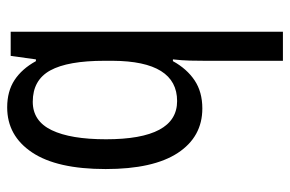

<svg xmlns="http://www.w3.org/2000/svg" viewBox="-160 -428 827 548"><g transform="rotate(-90 254.0 -153.5)"><path d="M355 16Q355 -1 355.5 -24.5Q356 -48 359 -74H354Q332 -34 299 -12Q266 10 219 10Q138 10 92 -60Q46 -130 46 -266Q46 -405 93.5 -476Q141 -547 222 -547Q268 -547 300 -526Q332 -505 354 -465H359L369 -537H438V240H355ZM240 -62Q354 -62 355 -246V-269Q355 -374 327.5 -424Q300 -474 238 -474Q183 -474 157 -420Q131 -366 131 -265Q131 -62 240 -62Z"/></g></svg>

Font: Noto Sans Myanmar Condensed
Style: Regular
Weight: 400
Width: 3
Designer: Monotype Design Team
Foundry: Monotype Imaging Inc.
Version: Version 2.107; ttfautohint (v1.8.4.7-5d5b)